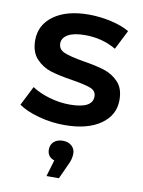

<svg xmlns="http://www.w3.org/2000/svg" viewBox="-89 -602 693 929"><g transform="rotate(10 257.5 -137.5)"><path d="M21 -53 69 -148Q105 -124 155.5 -109.5Q206 -95 255 -95Q367 -95 367 -154Q367 -182 338.5 -193Q310 -204 247 -214Q181 -224 139.5 -237Q98 -250 67.5 -282.5Q37 -315 37 -373Q37 -449 100.5 -494.5Q164 -540 272 -540Q327 -540 382 -527.5Q437 -515 472 -494L424 -399Q356 -439 271 -439Q216 -439 187.5 -422.5Q159 -406 159 -379Q159 -349 189.5 -336.5Q220 -324 284 -313Q348 -303 389 -290Q430 -277 459.5 -246Q489 -215 489 -158Q489 -83 424 -38Q359 7 247 7Q182 7 120 -10Q58 -27 21 -53ZM314 136Q314 164 298 195L266 265H205L229 184Q194 173 194 136Q194 112 210.5 97.5Q227 83 254 83Q281 83 297.5 98Q314 113 314 136Z"/></g></svg>

Font: APTA Sans SemiBold
Style: Bold
Weight: 600
Version: Version 7.200